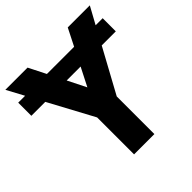

<svg xmlns="http://www.w3.org/2000/svg" viewBox="-189 -858 1003 1003"><g transform="rotate(-45 312.0 -357.0)"><path d="M624 -619V-522H520L387 -278V0H237V-273L103 -522H0V-619H51L0 -714H164L212 -619H413L461 -714H624L572 -619ZM312 -420 364 -522H261Z"/></g></svg>

Font: RS Noto Sans
Style: Bold
Weight: 700
Designer: Monotype Design Team
Foundry: Monotype Imaging Inc.
Version: Version 3.10